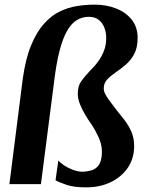

<svg xmlns="http://www.w3.org/2000/svg" viewBox="-20 -794 632 828"><path d="M78 -453Q90 -540 114 -598.2Q138 -656.5 170 -692Q202 -727.5 238.8 -745Q275.5 -762.5 313.8 -768.2Q352 -774 388 -774Q437.5 -774 479.8 -757.8Q522 -741.5 547.8 -709.5Q573.5 -677.5 573.5 -631Q573.5 -588.5 558.8 -561Q544 -533.5 522.2 -515Q500.5 -496.5 478.8 -481.8Q457 -467 442.2 -451.2Q427.5 -435.5 427.5 -412.5Q427.5 -401 434 -388.2Q440.5 -375.5 452.8 -359Q465 -342.5 482.5 -319.5Q498.5 -300 516 -277.5Q533.5 -255 546 -227.2Q558.5 -199.5 558.5 -164.5Q558.5 -111.5 531.8 -71.5Q505 -31.5 458.2 -8.8Q411.5 14 351.5 14Q300 14 268.2 3.5Q236.5 -7 219.5 -16.5L231.5 -102Q238.5 -92.5 256 -81Q273.5 -69.5 295 -61.5Q316.5 -53.5 335.5 -53.5Q357 -54 376.2 -60Q395.5 -66 407.5 -84.5Q419.5 -103 419.5 -140.5Q419.5 -171 404.8 -202.8Q390 -234.5 374.5 -257.5Q362 -275 348.2 -297.8Q334.5 -320.5 325 -344.2Q315.5 -368 315.5 -389Q315.5 -423 330 -443.2Q344.5 -463.5 366 -486.5Q387.5 -507 403.5 -529.2Q419.5 -551.5 428.8 -576.2Q438 -601 438 -629.5Q438 -654 430 -674.8Q422 -695.5 405.5 -708.5Q389 -721.5 363 -721.5Q335.5 -721.5 312 -707.8Q288.5 -694 269.8 -661.8Q251 -629.5 236.8 -574.8Q222.5 -520 213 -439L156.5 0H20.5Z"/></svg>

Font: Merriweather 20pt
Style: Bold Italic
Weight: 700
Italic angle: -7.8°
Version: Version 2.101